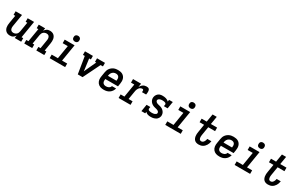

<svg xmlns="http://www.w3.org/2000/svg" viewBox="264 -2531 6672 4315"><g transform="rotate(30 3600.0 -373.5)"><path d="M223 8Q194 8 167 0Q140 -8 119.5 -25.5Q99 -43 86.5 -67Q74 -91 69 -118Q64 -145 65.5 -174Q67 -203 72 -232L106 -438H63V-530H229L177 -217Q174 -201 173.5 -185.5Q173 -170 175 -155Q177 -140 183.5 -126Q190 -112 201 -102.5Q212 -93 226.5 -88.5Q241 -84 257 -84Q279 -84 300 -91Q321 -98 338.5 -113Q356 -128 365 -149Q374 -170 378 -191L419 -438H376V-530H542L470 -92H513V0H346L358 -70Q347 -52 332.5 -36.5Q318 -21 300 -10.5Q282 0 262 4Q242 8 223 8Z M593 0V-92H648L706 -438H663V-530H829L817 -460Q828 -478 842.5 -493.5Q857 -509 875 -519.5Q893 -530 913 -534Q933 -538 952 -538Q981 -538 1008 -530Q1035 -522 1055.5 -504.5Q1076 -487 1088.5 -463Q1101 -439 1106 -412Q1111 -385 1109.5 -356Q1108 -327 1104 -298L1070 -92H1113V0H906V-92H962L998 -313Q1001 -329 1002 -344.5Q1003 -360 1000.5 -375Q998 -390 991.5 -404Q985 -418 974.5 -427.5Q964 -437 949 -441.5Q934 -446 918 -446Q897 -446 875.5 -439Q854 -432 837 -417Q820 -402 810.5 -381Q801 -360 797 -339L756 -92H799V0Z M1252 0V-92H1413L1470 -438H1337V-530H1593L1521 -92H1654V0ZM1556 -605Q1538 -605 1521.5 -611.5Q1505 -618 1495 -631.5Q1485 -645 1482.5 -662.5Q1480 -680 1483 -698Q1485 -711 1491 -722.5Q1497 -734 1508 -741.5Q1519 -749 1531.5 -752Q1544 -755 1556 -755Q1574 -755 1590.5 -748.5Q1607 -742 1617 -728.5Q1627 -715 1630 -697.5Q1633 -680 1630 -662Q1628 -649 1621.5 -637.5Q1615 -626 1604.5 -618.5Q1594 -611 1581.5 -608Q1569 -605 1556 -605Z M1982 0 1911 -438H1863V-530H2069V-438H2024L2059 -177Q2060 -164 2061.5 -151.5Q2063 -139 2065 -127Q2070 -139 2076 -151.5Q2082 -164 2087 -177L2208 -438H2176V-530H2382V-438H2321L2106 0Z M2660 8Q2636 8 2612.5 5Q2589 2 2567.5 -5.5Q2546 -13 2527.5 -26Q2509 -39 2495.5 -56Q2482 -73 2473 -94Q2464 -115 2460.5 -138Q2457 -161 2458.5 -184.5Q2460 -208 2464 -232L2482 -342Q2486 -369 2495.5 -396Q2505 -423 2522 -446.5Q2539 -470 2562.5 -488.5Q2586 -507 2612 -518.5Q2638 -530 2666 -534Q2694 -538 2721 -538Q2752 -538 2782.5 -532Q2813 -526 2838.5 -511Q2864 -496 2882 -472.5Q2900 -449 2908.5 -420.5Q2917 -392 2917 -360.5Q2917 -329 2912 -298L2899 -219H2569V-217Q2565 -192 2566.5 -167.5Q2568 -143 2579.5 -123.5Q2591 -104 2613 -94Q2635 -84 2660 -84Q2677 -84 2695.5 -87Q2714 -90 2731 -99Q2748 -108 2761 -122.5Q2774 -137 2779 -156H2886Q2877 -119 2855.5 -86.5Q2834 -54 2801.5 -31.5Q2769 -9 2732.5 -0.5Q2696 8 2660 8ZM2585 -311H2806V-313Q2810 -337 2809 -361.5Q2808 -386 2797 -406Q2786 -426 2764.5 -436Q2743 -446 2719 -446Q2703 -446 2687.5 -443Q2672 -440 2657 -432.5Q2642 -425 2629.5 -413Q2617 -401 2608.5 -387Q2600 -373 2595 -358Q2590 -343 2587 -327Z M3041 0V-92H3139L3196 -438H3110V-530H3319L3304 -437Q3316 -458 3332 -477.5Q3348 -497 3368.5 -511Q3389 -525 3412 -531.5Q3435 -538 3459 -538Q3477 -538 3495 -534Q3513 -530 3525 -517Q3537 -504 3541 -486.5Q3545 -469 3545.5 -450.5Q3546 -432 3543.5 -413.5Q3541 -395 3538 -376H3430Q3431 -384 3432.5 -392Q3434 -400 3434 -407.5Q3434 -415 3432.5 -422.5Q3431 -430 3426.5 -436Q3422 -442 3414.5 -444Q3407 -446 3399 -446Q3383 -446 3366.5 -440Q3350 -434 3337 -422.5Q3324 -411 3315 -396.5Q3306 -382 3299 -366.5Q3292 -351 3288 -335Q3284 -319 3282 -303L3247 -92H3351V0Z M3876 8Q3857 8 3837 6Q3817 4 3799 -2Q3781 -8 3765 -18Q3749 -28 3738 -42L3731 0H3633L3663 -181H3761L3753 -136Q3751 -125 3756.5 -115.5Q3762 -106 3770.5 -100.5Q3779 -95 3789.5 -92Q3800 -89 3810.5 -87.5Q3821 -86 3832 -85Q3843 -84 3854 -84Q3871 -84 3887.5 -86Q3904 -88 3920.5 -93.5Q3937 -99 3952 -110.5Q3967 -122 3969 -139Q3972 -155 3964.5 -168.5Q3957 -182 3945 -190.5Q3933 -199 3919 -204Q3905 -209 3890 -213Q3875 -217 3860.5 -220Q3846 -223 3831.5 -228Q3817 -233 3803.5 -239.5Q3790 -246 3778 -254.5Q3766 -263 3755.5 -273Q3745 -283 3736.5 -295Q3728 -307 3721.5 -320Q3715 -333 3711.5 -348Q3708 -363 3707 -378.5Q3706 -394 3709 -410Q3712 -429 3719.5 -446.5Q3727 -464 3739 -480Q3751 -496 3767 -508Q3783 -520 3801.5 -527Q3820 -534 3838.5 -536Q3857 -538 3875 -538Q3898 -538 3920.5 -535.5Q3943 -533 3964 -526.5Q3985 -520 4004 -509Q4023 -498 4037 -482L4045 -530H4142L4112 -349H4015L4022 -394Q4024 -405 4018.5 -414.5Q4013 -424 4004.5 -429Q3996 -434 3986 -437.5Q3976 -441 3965 -442.5Q3954 -444 3943.5 -445Q3933 -446 3922 -446Q3906 -446 3890 -444Q3874 -442 3858.5 -436.5Q3843 -431 3830 -419.5Q3817 -408 3814 -392Q3811 -376 3818.5 -362.5Q3826 -349 3837.5 -340.5Q3849 -332 3863 -326.5Q3877 -321 3892 -317.5Q3907 -314 3921.5 -310.5Q3936 -307 3950.5 -302.5Q3965 -298 3978.5 -291.5Q3992 -285 4004 -277Q4016 -269 4026.5 -258.5Q4037 -248 4046 -236.5Q4055 -225 4061.5 -211.5Q4068 -198 4071.5 -184Q4075 -170 4076 -154Q4077 -138 4075 -123Q4071 -101 4061 -81.5Q4051 -62 4035.5 -46Q4020 -30 4000 -19.5Q3980 -9 3959.5 -2.5Q3939 4 3918 6Q3897 8 3876 8Z M4252 0V-92H4413L4470 -438H4337V-530H4593L4521 -92H4654V0ZM4556 -605Q4538 -605 4521.5 -611.5Q4505 -618 4495 -631.5Q4485 -645 4482.5 -662.5Q4480 -680 4483 -698Q4485 -711 4491 -722.5Q4497 -734 4508 -741.5Q4519 -749 4531.5 -752Q4544 -755 4556 -755Q4574 -755 4590.5 -748.5Q4607 -742 4617 -728.5Q4627 -715 4630 -697.5Q4633 -680 4630 -662Q4628 -649 4621.5 -637.5Q4615 -626 4604.5 -618.5Q4594 -611 4581.5 -608Q4569 -605 4556 -605Z M5118 8Q5089 8 5062 0Q5035 -8 5015.5 -25.5Q4996 -43 4985 -68Q4974 -93 4969.5 -121Q4965 -149 4967 -177.5Q4969 -206 4974 -234L5007 -438H4890V-530H5022L5056 -735H5164L5130 -530H5292V-438H5115L5079 -219Q5077 -205 5075.5 -190.5Q5074 -176 5074.5 -162Q5075 -148 5078 -134Q5081 -120 5087.5 -108.5Q5094 -97 5106.5 -90.5Q5119 -84 5133 -84Q5146 -84 5158.5 -88.5Q5171 -93 5181 -101.5Q5191 -110 5198.5 -121.5Q5206 -133 5211.5 -145Q5217 -157 5220.5 -169Q5224 -181 5226 -194Q5226 -195 5226.5 -196.5Q5227 -198 5227 -200H5334Q5333 -197 5333 -194.5Q5333 -192 5332 -190Q5328 -164 5319.5 -139Q5311 -114 5296.5 -90.5Q5282 -67 5262.5 -47.5Q5243 -28 5219 -15Q5195 -2 5169 3Q5143 8 5118 8Z M5660 8Q5636 8 5612.5 5Q5589 2 5567.5 -5.5Q5546 -13 5527.5 -26Q5509 -39 5495.5 -56Q5482 -73 5473 -94Q5464 -115 5460.5 -138Q5457 -161 5458.5 -184.5Q5460 -208 5464 -232L5482 -342Q5486 -369 5495.5 -396Q5505 -423 5522 -446.5Q5539 -470 5562.5 -488.5Q5586 -507 5612 -518.5Q5638 -530 5666 -534Q5694 -538 5721 -538Q5752 -538 5782.5 -532Q5813 -526 5838.5 -511Q5864 -496 5882 -472.5Q5900 -449 5908.5 -420.5Q5917 -392 5917 -360.5Q5917 -329 5912 -298L5899 -219H5569V-217Q5565 -192 5566.5 -167.5Q5568 -143 5579.5 -123.5Q5591 -104 5613 -94Q5635 -84 5660 -84Q5677 -84 5695.5 -87Q5714 -90 5731 -99Q5748 -108 5761 -122.5Q5774 -137 5779 -156H5886Q5877 -119 5855.5 -86.5Q5834 -54 5801.5 -31.5Q5769 -9 5732.5 -0.5Q5696 8 5660 8ZM5585 -311H5806V-313Q5810 -337 5809 -361.5Q5808 -386 5797 -406Q5786 -426 5764.5 -436Q5743 -446 5719 -446Q5703 -446 5687.5 -443Q5672 -440 5657 -432.5Q5642 -425 5629.5 -413Q5617 -401 5608.5 -387Q5600 -373 5595 -358Q5590 -343 5587 -327Z M6052 0V-92H6213L6270 -438H6137V-530H6393L6321 -92H6454V0ZM6356 -605Q6338 -605 6321.5 -611.5Q6305 -618 6295 -631.5Q6285 -645 6282.5 -662.5Q6280 -680 6283 -698Q6285 -711 6291 -722.5Q6297 -734 6308 -741.5Q6319 -749 6331.5 -752Q6344 -755 6356 -755Q6374 -755 6390.5 -748.5Q6407 -742 6417 -728.5Q6427 -715 6430 -697.5Q6433 -680 6430 -662Q6428 -649 6421.5 -637.5Q6415 -626 6404.5 -618.5Q6394 -611 6381.5 -608Q6369 -605 6356 -605Z M6918 8Q6889 8 6862 0Q6835 -8 6815.5 -25.5Q6796 -43 6785 -68Q6774 -93 6769.5 -121Q6765 -149 6767 -177.5Q6769 -206 6774 -234L6807 -438H6690V-530H6822L6856 -735H6964L6930 -530H7092V-438H6915L6879 -219Q6877 -205 6875.5 -190.5Q6874 -176 6874.5 -162Q6875 -148 6878 -134Q6881 -120 6887.5 -108.5Q6894 -97 6906.5 -90.5Q6919 -84 6933 -84Q6946 -84 6958.5 -88.5Q6971 -93 6981 -101.5Q6991 -110 6998.5 -121.5Q7006 -133 7011.5 -145Q7017 -157 7020.5 -169Q7024 -181 7026 -194Q7026 -195 7026.5 -196.5Q7027 -198 7027 -200H7134Q7133 -197 7133 -194.5Q7133 -192 7132 -190Q7128 -164 7119.5 -139Q7111 -114 7096.5 -90.5Q7082 -67 7062.5 -47.5Q7043 -28 7019 -15Q6995 -2 6969 3Q6943 8 6918 8Z"/></g></svg>

Font: Iosevka Slab SmBdExObl
Style: Regular
Weight: 600
Width: 7
Italic angle: -9°
Monospace: yes
Designer: Belleve Invis
Foundry: Belleve Invis
Version: Version 11.1.0; ttfautohint (v1.8.3)